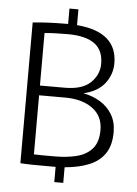

<svg xmlns="http://www.w3.org/2000/svg" viewBox="-59 -855 701 981"><g transform="rotate(5 291.0 -365.0)"><path d="M231 2Q178 2 140 1.5Q102 1 76 -1V-723Q115 -727 159.5 -729Q204 -731 252 -731Q255 -731 257 -731V-810H303V-729Q510 -712 510 -551Q510 -494 474.5 -448Q439 -402 366 -385Q414 -376 452.5 -352.5Q491 -329 514 -291Q537 -253 537 -201Q537 -132 508 -90Q479 -48 426.5 -27Q374 -6 303 0V80H257V2Q244 2 231 2ZM269 -405Q358 -405 400.5 -446Q443 -487 443 -543Q443 -613 397 -646Q351 -679 259 -679Q183 -679 141 -674V-405ZM250 -51Q311 -51 360.5 -63.5Q410 -76 439.5 -109.5Q469 -143 469 -205Q469 -277 415.5 -316Q362 -355 275 -355H141V-52Q160 -51 187 -51Q214 -51 250 -51Z"/></g></svg>

Font: Murecho Light
Style: Regular
Weight: 300
Designer: Neil Summerour
Foundry: Positype
Version: Version 1.010; ttfautohint (v1.8.3)